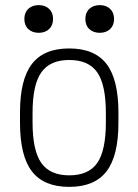

<svg xmlns="http://www.w3.org/2000/svg" viewBox="-20 -719 540 749"><path d="M250 10Q151 10 104.5 -50.5Q58 -111 58 -240V-280Q58 -409 104.5 -469.5Q151 -530 250 -530Q349 -530 395.5 -469.5Q442 -409 442 -280V-240Q442 -111 395.5 -50.5Q349 10 250 10ZM250 -35Q326 -35 359.5 -83.5Q393 -132 393 -242V-278Q393 -388 359.5 -436.5Q326 -485 250 -485Q175 -485 141 -436.5Q107 -388 107 -278V-242Q107 -132 141 -83.5Q175 -35 250 -35ZM131 -591Q106 -591 90.5 -605.5Q75 -620 75 -645Q75 -670 90.5 -684.5Q106 -699 131 -699Q156 -699 171.5 -684.5Q187 -670 187 -645Q187 -620 171.5 -605.5Q156 -591 131 -591ZM369 -591Q344 -591 328.5 -605.5Q313 -620 313 -645Q313 -670 328.5 -684.5Q344 -699 369 -699Q394 -699 409.5 -684.5Q425 -670 425 -645Q425 -620 409.5 -605.5Q394 -591 369 -591Z"/></svg>

Font: M PLUS 1 Code Light
Style: Regular
Weight: 300
Designer: Coji Morishita
Foundry: UNDERFOREST DESIGN
Version: Version 1.002